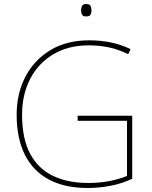

<svg xmlns="http://www.w3.org/2000/svg" viewBox="-20 -927 760 957"><path d="M367 -350H639V-36Q591 -13 533.5 -1.5Q476 10 417 10Q302 10 223 -32.5Q144 -75 103.5 -156.5Q63 -238 63 -355Q63 -461 106.5 -544.5Q150 -628 231 -677Q312 -726 424 -726Q481 -726 532.5 -715.5Q584 -705 631 -682L619 -657Q568 -682 519.5 -691.5Q471 -701 423 -701Q320 -701 245 -656Q170 -611 130 -533Q90 -455 90 -356Q90 -235 130.5 -160Q171 -85 245 -50Q319 -15 419 -15Q477 -15 525.5 -24.5Q574 -34 613 -50V-325H367ZM409 -907Q427 -907 431.5 -897.5Q436 -888 436 -876Q436 -863 431.5 -854Q427 -845 409 -845Q394 -845 389 -854Q384 -863 384 -876Q384 -888 389 -897.5Q394 -907 409 -907Z"/></svg>

Font: Noto Sans Khmer Thin
Style: Regular
Weight: 250
Version: Version 2.003